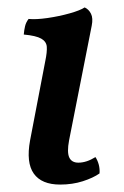

<svg xmlns="http://www.w3.org/2000/svg" viewBox="-20 -488 333 517"><path d="M142 9Q92 9 71 -20.5Q50 -50 61 -110L102 -324Q107 -348 106 -362Q105 -376 91 -384Q77 -392 44 -395Q45 -407 47.5 -417.5Q50 -428 57 -437Q77 -435 108 -439.5Q139 -444 167.5 -452Q196 -460 208 -468Q219 -463 225 -451Q231 -439 227 -419L166 -110Q160 -78 166.5 -64Q173 -50 191 -50Q213 -50 237 -65Q243 -56 246 -44.5Q249 -33 248 -21Q231 -9 203 0Q175 9 142 9Z"/></svg>

Font: Vollkorn Medium
Style: Italic
Weight: 500
Italic angle: -11°
Designer: Friedrich Althausen
Foundry: Friedrich Althausen
Version: Version 5.000